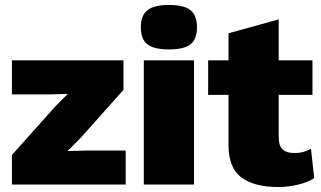

<svg xmlns="http://www.w3.org/2000/svg" viewBox="-20 -743 1293 773"><path d="M28 0V-119L204 -316L253 -365L178 -363H28V-500H477V-381L303 -186L252 -135L337 -137H486V0Z M660 -544Q600 -544 573.5 -564.5Q547 -585 547 -633Q547 -681 573.5 -702Q600 -723 660 -723Q721 -723 747 -702Q773 -681 773 -633Q773 -585 747 -564.5Q721 -544 660 -544ZM761 -500V0H559V-500Z M1238 -500V-361H1102V-192Q1102 -157 1117.5 -142Q1133 -127 1164 -127Q1186 -127 1202 -131.5Q1218 -136 1232 -144L1245 -26Q1220 -9 1179.5 0.5Q1139 10 1100 10Q1004 10 952 -28.5Q900 -67 900 -160V-361H818V-500H900V-609L1102 -665V-500Z"/></svg>

Font: Work Sans ExtraBold
Style: Regular
Weight: 800
Designer: Wei Huang
Foundry: Wei Huang
Version: Version 2.012; ttfautohint (v1.8.3)